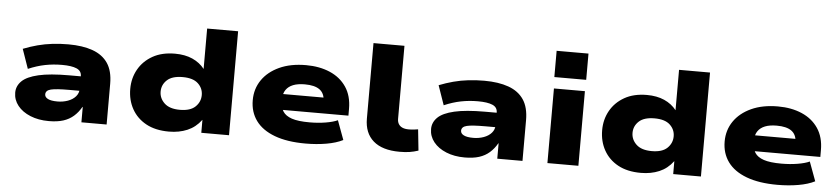

<svg xmlns="http://www.w3.org/2000/svg" viewBox="-45 -1024 5653 1297"><g transform="rotate(5 2782.0 -375.0)"><path d="M308 11Q238 11 183 -11.5Q128 -34 97 -73Q66 -112 66 -161Q66 -206 100 -239.5Q134 -273 211.5 -291Q289 -309 419 -309H524V-211H430Q385 -211 354 -209Q323 -207 304.5 -202.5Q286 -198 277.5 -189Q269 -180 269 -167Q269 -148 290.5 -137Q312 -126 355 -126Q393 -126 426 -138Q459 -150 478.5 -172.5Q498 -195 498 -225V-310Q498 -346 464 -360.5Q430 -375 365 -375Q306 -375 250.5 -364Q195 -353 137 -328L91 -460Q139 -479 188 -492Q237 -505 289 -511Q341 -517 396 -517Q493 -517 561 -492.5Q629 -468 664.5 -415.5Q700 -363 700 -276V0H529V-104H527Q506 -67 476.5 -41Q447 -15 406.5 -2Q366 11 308 11Z M1123 11Q1031 11 968 -23.5Q905 -58 871.5 -118Q838 -178 838 -254Q838 -327 871.5 -386.5Q905 -446 967.5 -481.5Q1030 -517 1119 -517Q1187 -517 1237.5 -494.5Q1288 -472 1320 -431V-705H1530V0H1342V-87H1341Q1303 -36 1247.5 -12.5Q1192 11 1123 11ZM1184 -142Q1255 -142 1289 -175Q1323 -208 1323 -254Q1323 -300 1289 -332Q1255 -364 1184 -364Q1113 -364 1078.5 -332Q1044 -300 1044 -254Q1044 -208 1079 -175Q1114 -142 1184 -142Z M2049 11Q1924 11 1839 -21Q1754 -53 1711.5 -111.5Q1669 -170 1669 -250Q1669 -327 1710 -387Q1751 -447 1827 -482Q1903 -517 2008 -517Q2099 -517 2170 -486.5Q2241 -456 2281.5 -396Q2322 -336 2322 -248V-202H1837V-309H2164L2146 -289Q2144 -339 2110.5 -363Q2077 -387 2011 -387Q1963 -387 1931.5 -374.5Q1900 -362 1883 -337.5Q1866 -313 1866 -278V-258Q1866 -218 1883.5 -190.5Q1901 -163 1943.5 -148.5Q1986 -134 2064 -134Q2122 -134 2173 -142.5Q2224 -151 2254 -165L2302 -35Q2257 -12 2190.5 -0.5Q2124 11 2049 11Z M2687 11Q2570 11 2509 -42Q2448 -95 2448 -193V-705H2658V-210Q2658 -189 2667 -174.5Q2676 -160 2693 -152.5Q2710 -145 2736 -145Q2754 -145 2771 -147Q2788 -149 2799 -151L2814 -8Q2784 2 2755 6.5Q2726 11 2687 11Z M3128 11Q3058 11 3003 -11.5Q2948 -34 2917 -73Q2886 -112 2886 -161Q2886 -206 2920 -239.5Q2954 -273 3031.5 -291Q3109 -309 3239 -309H3344V-211H3250Q3205 -211 3174 -209Q3143 -207 3124.5 -202.5Q3106 -198 3097.5 -189Q3089 -180 3089 -167Q3089 -148 3110.5 -137Q3132 -126 3175 -126Q3213 -126 3246 -138Q3279 -150 3298.5 -172.5Q3318 -195 3318 -225V-310Q3318 -346 3284 -360.5Q3250 -375 3185 -375Q3126 -375 3070.5 -364Q3015 -353 2957 -328L2911 -460Q2959 -479 3008 -492Q3057 -505 3109 -511Q3161 -517 3216 -517Q3313 -517 3381 -492.5Q3449 -468 3484.5 -415.5Q3520 -363 3520 -276V0H3349V-104H3347Q3326 -67 3296.5 -41Q3267 -15 3226.5 -2Q3186 11 3128 11Z M3685 -583V-761H3901V-583ZM3689 0V-506H3899V0Z M4323 11Q4231 11 4168 -23.5Q4105 -58 4071.5 -118Q4038 -178 4038 -254Q4038 -327 4071.5 -386.5Q4105 -446 4167.5 -481.5Q4230 -517 4319 -517Q4387 -517 4437.5 -494.5Q4488 -472 4520 -431V-705H4730V0H4542V-87H4541Q4503 -36 4447.5 -12.5Q4392 11 4323 11ZM4384 -142Q4455 -142 4489 -175Q4523 -208 4523 -254Q4523 -300 4489 -332Q4455 -364 4384 -364Q4313 -364 4278.5 -332Q4244 -300 4244 -254Q4244 -208 4279 -175Q4314 -142 4384 -142Z M5249 11Q5124 11 5039 -21Q4954 -53 4911.5 -111.5Q4869 -170 4869 -250Q4869 -327 4910 -387Q4951 -447 5027 -482Q5103 -517 5208 -517Q5299 -517 5370 -486.5Q5441 -456 5481.5 -396Q5522 -336 5522 -248V-202H5037V-309H5364L5346 -289Q5344 -339 5310.5 -363Q5277 -387 5211 -387Q5163 -387 5131.5 -374.5Q5100 -362 5083 -337.5Q5066 -313 5066 -278V-258Q5066 -218 5083.5 -190.5Q5101 -163 5143.5 -148.5Q5186 -134 5264 -134Q5322 -134 5373 -142.5Q5424 -151 5454 -165L5502 -35Q5457 -12 5390.5 -0.5Q5324 11 5249 11Z"/></g></svg>

Font: Nunito Sans 7pt Expanded Black
Style: Regular
Weight: 900
Width: 7
Designer: Vernon Adams
Foundry: Vernon Adams
Version: Version 3.101;gftools[0.9.27]